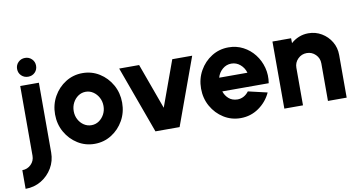

<svg xmlns="http://www.w3.org/2000/svg" viewBox="-127 -928 2649 1409"><g transform="rotate(-10 1198.0 -223.5)"><path d="M-40 250V111Q-2 111 25 84.5Q52 58 52 19.5V-500H191V19.5Q191 83 160 135.2Q129 187.5 76.8 218.8Q24.5 250 -40 250ZM122 -557Q92 -557 71.5 -577Q51 -597 51 -627Q51 -656.5 71.5 -676.8Q92 -697 122 -697Q151.5 -697 172 -676.8Q192.5 -656.5 192.5 -627Q192.5 -597 172.5 -577Q152.5 -557 122 -557Z M517.5 13Q448.5 13 391.8 -22.5Q335 -58 301.2 -117.8Q267.5 -177.5 267.5 -250Q267.5 -323 301.2 -383Q335 -443 391.8 -478.5Q448.5 -514 517.5 -514Q586.5 -514 643.2 -478.5Q700 -443 733.8 -383Q767.5 -323 767.5 -250Q767.5 -177.5 733.8 -117.8Q700 -58 643.2 -22.5Q586.5 13 517.5 13ZM517.5 -126Q549 -126 574 -143.2Q599 -160.5 613.8 -188.5Q628.5 -216.5 628.5 -250Q628.5 -284.5 613.2 -312.8Q598 -341 572.8 -358Q547.5 -375 517.5 -375Q486.5 -375 461.2 -357.8Q436 -340.5 421.2 -312Q406.5 -283.5 406.5 -250Q406.5 -215 421.8 -187Q437 -159 462.2 -142.5Q487.5 -126 517.5 -126Z M1151.5 0H971.5L789.5 -500H938L1061.5 -160L1185 -500H1333.5Z M1605.5 13Q1536.5 13 1479.8 -22.5Q1423 -58 1389.2 -117.8Q1355.5 -177.5 1355.5 -250.5Q1355.5 -323 1389.2 -383Q1423 -443 1479.8 -478.5Q1536.5 -514 1605.5 -514Q1665 -514 1714.2 -488.2Q1763.5 -462.5 1797.8 -418.5Q1832 -374.5 1846.8 -319Q1861.5 -263.5 1851.5 -203.5H1505.5Q1516 -171 1541 -149Q1566 -127 1605.5 -126Q1631 -126 1652.8 -138Q1674.5 -150 1690 -171L1832 -138Q1801.5 -71.5 1741 -29.2Q1680.5 13 1605.5 13ZM1500.5 -306.5H1711Q1700.5 -343.5 1671.8 -368.2Q1643 -393 1605.5 -393Q1568.5 -393 1539.8 -368.5Q1511 -344 1500.5 -306.5Z M2396.5 -318V0H2257V-280Q2257 -318.5 2229.8 -345.8Q2202.5 -373 2164 -373Q2125.5 -373 2098.2 -345.8Q2071 -318.5 2071 -280V0H1932L1931.5 -500H2070.5L2071 -463.5Q2096.5 -487 2129.8 -500.5Q2163 -514 2200.5 -514Q2254.5 -514 2299 -487.5Q2343.5 -461 2370 -416.8Q2396.5 -372.5 2396.5 -318Z"/></g></svg>

Font: Urbanist ExtraBold
Style: Regular
Weight: 800
Designer: Corey Hu
Foundry: Corey Hu
Version: Version 1.330; ttfautohint (v1.8.4.7-5d5b)